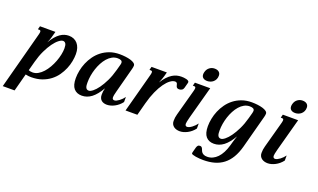

<svg xmlns="http://www.w3.org/2000/svg" viewBox="-171 -1258 3303 1997"><g transform="rotate(20 1480.0 -259.5)"><path d="M-79.6 198.7 88.4 -433.6Q93.8 -454.1 93.8 -463.9Q93.8 -474.6 88.9 -478.3Q84 -481.9 75.2 -481.9H61.5L71.3 -518.6H242.2L222.7 -446.8Q219.2 -435.5 213.1 -418.7Q207 -401.9 200.2 -387.2Q222.7 -427.2 246.1 -454.3Q269.5 -481.4 293.2 -498Q316.9 -514.6 340.8 -522Q364.7 -529.3 389.2 -529.3Q419.4 -529.3 443.8 -518.6Q468.3 -507.8 485.6 -487.8Q502.9 -467.8 512.2 -439Q521.5 -410.2 521.5 -373.5Q521.5 -336.4 513.4 -293.7Q505.4 -251 487.5 -208.3Q469.7 -165.5 441.9 -126Q414.1 -86.4 374.5 -56.2Q335 -25.9 283 -7.6Q231 10.7 165 10.7Q152.3 10.7 135.5 9Q118.7 7.3 103 3.4L51.3 198.7ZM162.1 -41Q193.8 -41 222.9 -57.9Q252 -74.7 277.1 -102.5Q302.2 -130.4 323 -166.5Q343.8 -202.6 358.4 -241.5Q373 -280.3 381.1 -318.8Q389.2 -357.4 389.2 -389.6Q389.2 -427.2 378.4 -442.6Q367.7 -458 349.6 -458Q330.6 -458 303.5 -437Q276.4 -416 247.6 -376.5Q218.8 -336.9 191.7 -280.5Q164.6 -224.1 145.5 -153.3L117.7 -49.3Q126 -45.4 137.5 -43.2Q148.9 -41 162.1 -41Z M776.4 -62.5Q793.9 -62.5 820.3 -83.3Q846.7 -104 875 -143.1Q903.3 -182.1 930.4 -237.8Q957.5 -293.5 976.6 -363.8L994.1 -428.2Q997.6 -439.9 997.6 -449.7Q997.6 -467.3 983.9 -474.9Q970.2 -482.4 945.3 -482.4Q912.6 -482.4 884.3 -466.8Q856 -451.2 832.8 -424.8Q809.6 -398.4 791.3 -363.8Q772.9 -329.1 760.5 -291Q748 -252.9 741.7 -214.4Q735.4 -175.8 735.4 -141.1Q735.4 -126 736.3 -111.8Q737.3 -97.7 741.5 -86.7Q745.6 -75.7 753.9 -69.1Q762.2 -62.5 776.4 -62.5ZM605.5 -139.6Q605.5 -179.7 614.3 -224.1Q623 -268.6 641.1 -311.8Q659.2 -355 687.3 -394.3Q715.3 -433.6 753.9 -463.6Q792.5 -493.7 841.8 -511.5Q891.1 -529.3 951.7 -529.3Q983.9 -529.3 1015.6 -525.4Q1047.4 -521.5 1072.8 -513.9Q1098.1 -506.3 1113.8 -494.6Q1129.4 -482.9 1129.4 -467.8Q1129.4 -459.5 1127.7 -450.2Q1126 -440.9 1123.5 -430.7L1051.3 -157.2Q1042.5 -126.5 1039.8 -109.6Q1037.1 -92.8 1037.1 -85.9Q1037.1 -71.3 1043.5 -64.9Q1049.8 -58.6 1060.1 -58.6Q1071.3 -58.6 1085 -65.2Q1098.6 -71.8 1112.8 -82.3Q1127 -92.8 1139.9 -106.2Q1152.8 -119.6 1162.6 -133.3V-77.1Q1146.5 -55.7 1127 -39.3Q1107.4 -22.9 1086.4 -12Q1065.4 -1 1043.9 4.9Q1022.5 10.7 1002.4 10.7Q984.9 10.7 969.2 6.1Q953.6 1.5 942.1 -8.3Q930.7 -18.1 924.1 -33.2Q917.5 -48.3 917.5 -68.8Q917.5 -89.8 919.7 -106.9Q921.9 -124 927.7 -143.6Q881.3 -63.5 832 -26.1Q782.7 11.2 725.1 11.2Q668.5 11.2 637 -25.1Q605.5 -61.5 605.5 -139.6Z M1588.4 -459.5Q1564.5 -459.5 1535.9 -438.5Q1507.3 -417.5 1478.3 -377Q1449.2 -336.4 1422.4 -276.9Q1395.5 -217.3 1375 -140.1L1337.9 0H1207L1323.2 -433.6Q1328.6 -454.1 1328.6 -463.9Q1328.6 -474.6 1323.7 -478.3Q1318.8 -481.9 1310.1 -481.9H1296.4L1306.2 -518.6H1475.6L1463.4 -473.1Q1460.9 -463.4 1452.9 -440.9Q1444.8 -418.5 1434.1 -392.6Q1458 -432.1 1483.2 -458.5Q1508.3 -484.9 1533.4 -500.7Q1558.6 -516.6 1584 -522.9Q1609.4 -529.3 1633.8 -529.3Q1645.5 -529.3 1660.4 -528.1Q1675.3 -526.9 1688.5 -523.4Q1701.7 -520 1710.7 -514.2Q1719.7 -508.3 1719.7 -499Q1719.7 -494.1 1718.3 -489.3L1702.6 -430.7Q1698.2 -413.6 1684.3 -405.3Q1670.4 -397 1655.3 -397Q1641.1 -397 1634 -401.6Q1627 -406.2 1623.3 -413.1Q1619.6 -419.9 1618.2 -428.2Q1616.7 -436.5 1614 -443.4Q1611.3 -450.2 1605.7 -454.8Q1600.1 -459.5 1588.4 -459.5Z M1840.8 -656.7Q1849.6 -689.5 1874.3 -708Q1898.9 -726.6 1930.2 -726.6Q1960.4 -726.6 1978 -712.2Q1995.6 -697.8 1995.6 -671.4Q1995.6 -648.4 1987.1 -630.9Q1978.5 -613.3 1964.8 -601.6Q1951.2 -589.8 1934.1 -584Q1917 -578.1 1899.9 -578.1Q1870.6 -578.1 1853.8 -591.6Q1836.9 -605 1836.9 -631.3Q1836.9 -642.1 1840.8 -656.7ZM1803.2 -433.6Q1808.6 -454.1 1808.6 -463.9Q1808.6 -474.6 1803.7 -478.3Q1798.8 -481.9 1790 -481.9H1776.4L1786.1 -518.6H1955.6L1857.4 -157.2Q1849.1 -126.5 1846.2 -109.6Q1843.3 -92.8 1843.3 -85.9Q1843.3 -71.3 1849.6 -64.9Q1856 -58.6 1866.2 -58.6Q1877.4 -58.6 1891.1 -65.2Q1904.8 -71.8 1918.9 -82.3Q1933.1 -92.8 1946 -106.2Q1959 -119.6 1968.8 -133.3V-77.1Q1952.6 -55.7 1933.1 -39.3Q1913.6 -22.9 1892.6 -12Q1871.6 -1 1850.1 4.9Q1828.6 10.7 1808.6 10.7Q1791 10.7 1773.9 6.1Q1756.8 1.5 1743.4 -8.3Q1730 -18.1 1721.9 -33.2Q1713.9 -48.3 1713.9 -68.8Q1713.9 -89.8 1716.3 -106.9Q1718.8 -124 1724.1 -143.6Z M2238.3 -62.5Q2255.9 -62.5 2282.2 -83.3Q2308.6 -104 2336.9 -143.1Q2365.2 -182.1 2392.3 -237.8Q2419.4 -293.5 2438.5 -363.8L2456.1 -428.2Q2459.5 -439.9 2459.5 -449.7Q2459.5 -467.3 2445.8 -474.9Q2432.1 -482.4 2407.2 -482.4Q2374.5 -482.4 2346.2 -466.8Q2317.9 -451.2 2294.7 -424.8Q2271.5 -398.4 2253.2 -363.8Q2234.9 -329.1 2222.4 -291Q2210 -252.9 2203.6 -214.4Q2197.3 -175.8 2197.3 -141.1Q2197.3 -126 2198.2 -111.8Q2199.2 -97.7 2203.4 -86.7Q2207.5 -75.7 2215.8 -69.1Q2224.1 -62.5 2238.3 -62.5ZM2389.6 -143.6Q2343.3 -63.5 2293.9 -26.1Q2244.6 11.2 2187 11.2Q2130.4 11.2 2098.9 -25.1Q2067.4 -61.5 2067.4 -139.6Q2067.4 -179.7 2076.2 -224.1Q2085 -268.6 2103 -311.8Q2121.1 -355 2149.2 -394.3Q2177.2 -433.6 2215.8 -463.6Q2254.4 -493.7 2303.7 -511.5Q2353 -529.3 2413.6 -529.3Q2445.8 -529.3 2477.5 -525.4Q2509.3 -521.5 2534.7 -513.9Q2560.1 -506.3 2575.7 -494.6Q2591.3 -482.9 2591.3 -467.8Q2591.3 -459.5 2589.6 -450.2Q2587.9 -440.9 2585.4 -430.7L2488.8 -67.9Q2468.8 6.3 2437.3 58.8Q2405.8 111.3 2362.5 144.5Q2319.3 177.7 2264.2 193.1Q2209 208.5 2142.1 208.5Q2124.5 208.5 2101.8 207Q2079.1 205.6 2058.6 202.1Q2038.1 198.7 2023.9 193.8Q2009.8 189 2009.8 181.6Q2009.8 179.2 2010 175.3Q2010.3 171.4 2011.2 168.9L2025.4 115.2Q2029.3 100.1 2037.4 90.3Q2045.4 80.6 2061.5 80.6Q2073.7 80.6 2079.8 86.7Q2085.9 92.8 2090.1 101.8Q2094.2 110.8 2098.1 121.3Q2102.1 131.8 2110.1 140.9Q2118.2 149.9 2132.1 156Q2146 162.1 2169.9 162.1Q2200.7 162.1 2228.5 149.2Q2256.3 136.2 2280.3 111.6Q2304.2 86.9 2323 51Q2341.8 15.1 2355 -31.2L2367.7 -76.2Q2373.5 -97.2 2378.9 -112.5Q2384.3 -127.9 2389.6 -143.6Z M2814 -656.7Q2822.8 -689.5 2847.4 -708Q2872.1 -726.6 2903.3 -726.6Q2933.6 -726.6 2951.2 -712.2Q2968.8 -697.8 2968.8 -671.4Q2968.8 -648.4 2960.2 -630.9Q2951.7 -613.3 2938 -601.6Q2924.3 -589.8 2907.2 -584Q2890.1 -578.1 2873 -578.1Q2843.8 -578.1 2826.9 -591.6Q2810.1 -605 2810.1 -631.3Q2810.1 -642.1 2814 -656.7ZM2776.4 -433.6Q2781.7 -454.1 2781.7 -463.9Q2781.7 -474.6 2776.9 -478.3Q2772 -481.9 2763.2 -481.9H2749.5L2759.3 -518.6H2928.7L2830.6 -157.2Q2822.3 -126.5 2819.3 -109.6Q2816.4 -92.8 2816.4 -85.9Q2816.4 -71.3 2822.8 -64.9Q2829.1 -58.6 2839.4 -58.6Q2850.6 -58.6 2864.3 -65.2Q2877.9 -71.8 2892.1 -82.3Q2906.2 -92.8 2919.2 -106.2Q2932.1 -119.6 2941.9 -133.3V-77.1Q2925.8 -55.7 2906.2 -39.3Q2886.7 -22.9 2865.7 -12Q2844.7 -1 2823.2 4.9Q2801.8 10.7 2781.7 10.7Q2764.2 10.7 2747.1 6.1Q2730 1.5 2716.6 -8.3Q2703.1 -18.1 2695.1 -33.2Q2687 -48.3 2687 -68.8Q2687 -89.8 2689.5 -106.9Q2691.9 -124 2697.3 -143.6Z"/></g></svg>

Font: Arian AMU Serif
Style: Bold Italic
Weight: 700
Italic angle: -15°
Designer: Ruben Hakobyan (Tarumian)
Foundry: Ruben Hakobyan (Tarumian)
Version: Version 1.002